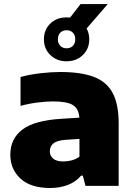

<svg xmlns="http://www.w3.org/2000/svg" viewBox="-20 -910 655 940"><path d="M226 10.5Q130.5 10.5 80.5 -35.5Q30.5 -81.5 30.5 -152.5Q30.5 -231 90 -276Q149.5 -321 282.5 -328.5L368.5 -334Q365.5 -378 336.5 -395.8Q307.5 -413.5 239.5 -413.5Q206 -413.5 162.8 -408Q119.5 -402.5 80.5 -391.5V-533Q126 -545.5 178.5 -551.5Q231 -557.5 275.5 -557.5Q375.5 -557.5 438.5 -534Q501.5 -510.5 531.2 -455.5Q561 -400.5 561 -306V0H398.5L385.5 -50H377Q350 -18.5 310.8 -4Q271.5 10.5 226 10.5ZM224 -169.5Q224 -146.5 240.8 -133Q257.5 -119.5 290.5 -119.5Q310 -119.5 330.5 -124.8Q351 -130 369 -143V-230L302 -225.5Q259.5 -222.5 241.8 -208.2Q224 -194 224 -169.5ZM306 -610Q258 -610 226.5 -640.5Q195 -671 195 -717.5Q195 -764.5 226.5 -794.8Q258 -825 306 -825Q314.5 -825 323 -824L374.5 -890H507.5L404 -770.5Q417 -747 417 -717.5Q417 -671 385.5 -640.5Q354 -610 306 -610ZM306 -673.5Q325 -673.5 336.8 -685.5Q348.5 -697.5 348.5 -717.5Q348.5 -738 336.8 -750Q325 -762 306 -762Q287 -762 275.2 -750Q263.5 -738 263.5 -717.5Q263.5 -697.5 275.2 -685.5Q287 -673.5 306 -673.5Z"/></svg>

Font: Encode Sans SemiExpanded SemiExpanded ExtraBold
Style: Regular
Weight: 800
Width: 6
Designer: Multiple Designers
Foundry: Impallari Type
Version: Version 3.000; ttfautohint (v1.8.3) -l 8 -r 50 -G 200 -x 14 